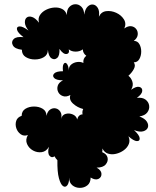

<svg xmlns="http://www.w3.org/2000/svg" viewBox="-20 -750 755 930"><path d="M258 26Q249 17 244 7Q231 17 220 4.5Q209 -8 217 -39Q204 -16 182 -13Q160 -10 140 -21Q120 -32 111 -52.5Q102 -73 115 -96Q95 -89 80 -100Q65 -111 59 -129Q53 -147 58.5 -164.5Q64 -182 85 -189Q85 -212 103 -223Q121 -234 145 -234Q169 -234 187 -223Q205 -212 205 -189Q210 -211 223 -219.5Q236 -228 250 -225Q264 -222 272.5 -208.5Q281 -195 276 -174Q281 -194 298.5 -198.5Q316 -203 333 -195.5Q350 -188 354 -171Q357 -184 364 -190Q371 -196 380 -196Q377 -209 383 -222Q355 -229 334 -248Q313 -267 321 -290Q301 -279 285 -284.5Q269 -290 262 -304Q255 -318 259.5 -334Q264 -350 285 -361Q253 -361 242.5 -372Q232 -383 242.5 -394Q253 -405 285 -405Q282 -431 288.5 -440.5Q295 -450 303 -442Q311 -434 314 -408Q312 -426 324 -436.5Q336 -447 353 -449.5Q370 -452 384 -445Q381 -466 398 -480Q382 -491 381 -511Q367 -500 346.5 -500Q326 -500 313 -511Q318 -491 302.5 -488.5Q287 -486 268 -513Q270 -481 257 -469.5Q244 -458 229.5 -467.5Q215 -477 212 -509Q212 -485 193 -473.5Q174 -462 149 -462Q124 -462 105 -473.5Q86 -485 86 -509Q52 -513 42.5 -530Q33 -547 46 -560.5Q59 -574 94 -570Q66 -591 62.5 -606Q59 -621 74.5 -622Q90 -623 118 -602Q101 -624 100.5 -641Q100 -658 110 -665.5Q120 -673 136 -667.5Q152 -662 169 -640Q163 -661 173.5 -677Q184 -693 203 -702.5Q222 -712 243 -713.5Q264 -715 281 -706.5Q298 -698 304 -677Q303 -703 315.5 -716Q328 -729 344.5 -729.5Q361 -730 374 -717.5Q387 -705 388 -679Q392 -706 404.5 -718Q417 -730 431 -728Q445 -726 454 -711Q463 -696 459 -669Q470 -693 494.5 -696Q519 -699 543 -688Q567 -677 580 -656.5Q593 -636 582 -612Q600 -625 615.5 -623Q631 -621 640 -609Q649 -597 647 -581Q645 -565 628 -552Q646 -552 655 -536.5Q664 -521 664 -500.5Q664 -480 655 -464Q646 -448 628 -448Q638 -434 628.5 -416Q619 -398 602 -383Q616 -372 621.5 -353.5Q627 -335 615 -315Q640 -333 655 -329Q670 -325 669 -309.5Q668 -294 643 -276Q670 -279 685 -267.5Q700 -256 702.5 -238.5Q705 -221 693.5 -205.5Q682 -190 655 -186Q682 -176 691.5 -160.5Q701 -145 696 -132Q691 -119 673.5 -114Q656 -109 629 -120Q655 -96 656.5 -81Q658 -66 643 -66.5Q628 -67 602 -90Q611 -70 604 -52.5Q597 -35 580 -22.5Q563 -10 542 -5Q521 0 503 -6Q485 -12 476 -31Q477 -21 475 -13Q497 -4 501 13.5Q505 31 492 46.5Q479 62 448 62Q471 75 471.5 92Q472 109 457 116.5Q442 124 419 110Q419 135 403.5 147.5Q388 160 367 160Q346 160 330.5 147.5Q315 135 315 110Q315 136 306 147.5Q297 159 285.5 151.5Q274 144 265.5 113.5Q257 83 258 26Z"/></svg>

Font: Rubik Bubbles
Style: Regular
Weight: 400
Designer: Hubert and Fischer, NaN
Foundry: Hubert and Fischer, NaN
Version: Version 2.200